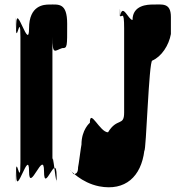

<svg xmlns="http://www.w3.org/2000/svg" viewBox="-20 -845 825 846"><path d="M197 -825C174 -825 108 -822 108 -720C108 -616 52 -834 52 -740C52 -638 50 -840 50 -738C50 -626 70 -802 70 -682V-128C70 -8 50 -184 50 -72C50 30 52 -172 52 -70C52 24 108 -194 108 -90C108 12 174 -192 174 -90C174 14 229 -181 229 -70C229 32 230 -174 230 -72C230 20 211 -212 211 -128V-682C211 -598 222 -623 254 -633C277 -633 276 -638 276 -740C276 -834 238 -825 197 -825ZM654 -825C631 -825 564 -823 564 -757C546 -757 520 -833 510 -776C510 -776 508 -841 508 -775C517 -765 527 -804 527 -720V-349C527 -287 496 -328 456 -262C420 -262 376 -370 376 -304C376 -304 339 -274 339 -208C337 -201 326 -113 324 -108C324 -87 318 -78 304 -78C300 -83 289 -98 289 -96C289 -96 337 -40 417 -24C532 -2 602 -67 616 -181C624 -176 636 -578 651 -578C692 -596 724 -645 733 -695V-770C733 -834 695 -825 654 -825Z"/></svg>

Font: Hussar Przerywany
Style: Regular
Weight: 400
Foundry: Cannot Into Space Fonts
Version: Version 0.982